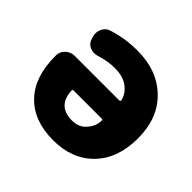

<svg xmlns="http://www.w3.org/2000/svg" viewBox="-137 -711 853 853"><g transform="rotate(45 289.5 -284.5)"><path d="M377 -343.8Q378.9 -343.8 380.9 -345.7Q382.8 -347.7 382.8 -350.6Q375 -383.8 346.7 -406.2Q315.4 -431.6 261.7 -431.6Q215.8 -431.6 168 -416Q158.2 -413.1 149.4 -413.1Q136.7 -413.1 125 -418Q104.5 -426.8 97.7 -448.2L93.8 -460Q90.8 -469.7 90.8 -479.5Q90.8 -493.2 96.7 -505.9Q106.4 -528.3 129.9 -535.2Q200.2 -557.6 277.3 -557.6Q402.3 -557.6 478.5 -483.4Q554.7 -409.2 554.7 -283.2Q554.7 -157.2 483.9 -84Q413.1 -10.7 293.9 -10.7Q171.9 -10.7 104 -81.1Q36.1 -151.4 36.1 -281.2Q36.1 -284.2 36.1 -286.1Q36.1 -310.5 54.2 -327.1Q72.3 -343.8 97.7 -343.8ZM384.8 -225.6Q384.8 -231.4 378.9 -231.4H203.1Q195.3 -231.4 195.3 -224.6Q195.3 -224.6 195.3 -224.6Q200.2 -131.8 291 -131.8Q333 -131.8 357.4 -159.2Q384.8 -189.5 384.8 -225.6Z"/></g></svg>

Font: Gen Jyuu Gothic Heavy
Style: Bold
Weight: 900
Designer: [Source Han Sans]
Ryoko NISHIZUKA  (kana & ideographs); Paul D. Hunt (Latin, Greek & Cyrillic); Wenlong ZHANG  (bopomofo
Version: Version 1.002.20150607